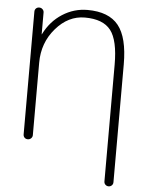

<svg xmlns="http://www.w3.org/2000/svg" viewBox="-62 -790 812 1060"><g transform="rotate(5 344.0 -260.0)"><path d="M88 -25V-705Q88 -716 95 -723Q102 -730 113 -730Q124 -730 131.5 -722.5Q139 -715 139 -705V-585Q139 -584 140 -584Q141 -584 141 -586Q177 -658 241 -699Q305 -740 380 -740Q498 -740 551.5 -673.5Q605 -607 605 -458V195Q605 206 597.5 213Q590 220 580 220Q570 220 562.5 213Q555 206 555 195V-452Q555 -587 512.5 -642Q470 -697 369 -697Q277 -697 208 -617Q139 -537 139 -427V-25Q139 -15 131.5 -7.5Q124 0 113 0Q102 0 95 -7Q88 -14 88 -25Z"/></g></svg>

Font: Rounded Mplus 1c Light
Style: Regular
Weight: 300
Version: Version 1.059.20150529